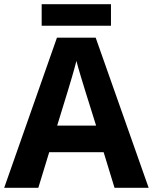

<svg xmlns="http://www.w3.org/2000/svg" viewBox="-20 -948 730 917"><path d="M510 -928H179V-825H510ZM527 -51H690L437 -768H252L0 -51H163L215 -221H475ZM387 -514 439 -348H253L304 -514C311 -536 335 -617 345 -657C355 -617 377 -547 387 -514Z"/></svg>

Font: Noto Sans Tamil UI
Style: Bold
Weight: 700
Designer: Jelle Bosma - Monotype Design Team
Foundry: Monotype Imaging Inc.
Version: Version 2.004